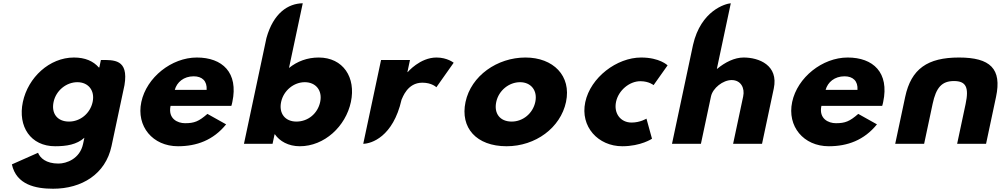

<svg xmlns="http://www.w3.org/2000/svg" viewBox="-20 -880 6125 1175"><path d="M52.7 126C80.1 251 198 275 305 275C480 275 626 186 662.5 14L741.8 -359C768.7 -520.5 674.5 -512.3 597.5 -513L587.8 -467H584.8C551.1 -506 500.7 -528 432.7 -528C282.7 -528 151.8 -406 119.9 -256C88 -106 167.3 15 317.3 15C387.3 15 449.4 5 496.4 -37L488.3 1C468.9 92 386.8 121 337.8 121C260.8 121 225.2 86 212.8 55ZM307.9 -256C323 -327 386.6 -377 453.6 -377C519.6 -377 562 -327 546.9 -256C532 -186 471.4 -136 402.4 -136C330.4 -136 293 -186 307.9 -256Z M1395.8 -232C1398.1 -238 1400.4 -249 1401.9 -256C1440.2 -436 1340.7 -528 1184.7 -528C1029.7 -528 876.8 -406 844.9 -256C813.2 -107 914.3 15 1069.3 15C1183.3 15 1285.2 -22 1363.8 -119L1249.4 -183C1196.6 -137 1169.3 -126 1112.3 -126C1067.3 -126 1007 -153 1023.8 -232ZM1049.6 -330C1062.6 -377 1104.3 -413 1165.3 -413C1217.3 -413 1248.1 -384 1244.6 -330Z M2127.4 -256C2159.3 -406 2080.2 -528 1930.2 -528C1861.2 -528 1799.3 -505 1748.6 -464L1832.8 -860C1743.2 -858.6 1653.4 -800.8 1610.5 -647L1473 0H1648L1660.3 -58H1662.3C1691.4 -16 1744.8 15 1814.8 15C1964.8 15 2095.5 -106 2127.4 -256ZM1939.4 -256C1924.5 -186 1865.9 -136 1793.9 -136C1724.9 -136 1685.5 -186 1700.4 -256C1715.5 -327 1779.1 -377 1845.1 -377C1912.1 -377 1954.5 -327 1939.4 -256Z M2203 0C2251.8 -0.7 2385.5 -41.6 2437.4 -270C2443.9 -282.2 2472.5 -374 2564.5 -374C2623.5 -374 2650.5 -346 2650.5 -346L2756.4 -496C2756.4 -496 2717.2 -528 2651.2 -528C2550.2 -528 2475.3 -439 2475.3 -439H2473.3L2489 -513H2312Z M2828.9 -256C2795.3 -98 2895.3 15 3080.3 15C3257.3 15 3410.3 -98 3443.9 -256C3477.9 -416 3365.7 -528 3195.7 -528C3022.7 -528 2862.9 -416 2828.9 -256ZM3016.9 -256C3032 -327 3095.6 -377 3162.6 -377C3228.6 -377 3271 -327 3255.9 -256C3241 -186 3180.4 -136 3111.4 -136C3039.4 -136 3002 -186 3016.9 -256Z M3898.9 -383C3951.9 -383 3979.8 -359 3979.8 -359L4065.5 -480C4065.5 -480 4017.7 -528 3903.7 -528C3754.7 -528 3593.8 -406 3561.7 -255C3529.8 -105 3640.3 15 3788.3 15C3902.3 15 3970.1 -31 3970.1 -31L3936.2 -154C3936.2 -154 3898.1 -130 3845.1 -130C3778.1 -130 3735 -186 3750.1 -257C3765 -327 3831.9 -383 3898.9 -383Z M4092.5 0H4269.5L4331.1 -290C4342 -341 4404.4 -390 4457.4 -390C4514.4 -390 4539 -341 4528.1 -290L4466.5 0H4643.5L4715.3 -338C4745.7 -481 4624.7 -528 4530.7 -528C4474.7 -528 4417.6 -499 4369.1 -459H4367.1L4452.3 -860C4420.6 -857.7 4269.1 -816.4 4221.1 -605Z M5378.8 -232C5381.1 -238 5383.4 -249 5384.9 -256C5423.2 -436 5323.7 -528 5167.7 -528C5012.7 -528 4859.8 -406 4827.9 -256C4796.2 -107 4897.3 15 5052.3 15C5166.3 15 5268.2 -22 5346.8 -119L5232.4 -183C5179.6 -137 5152.3 -126 5095.3 -126C5050.3 -126 4990 -153 5006.8 -232ZM5032.6 -330C5045.6 -377 5087.3 -413 5148.3 -413C5200.3 -413 5231.1 -384 5227.6 -330Z M5635.5 0 5687.4 -244C5708.8 -345 5744.1 -384 5818.1 -384C5892.1 -384 5910.8 -345 5889.4 -244L5837.5 0H6014.5L6075.5 -287C6112.1 -459 6040.7 -528 5848.7 -528C5656.7 -528 5556.1 -459 5519.5 -287L5458.5 0Z"/></svg>

Font: Hussar Nova
Style: 76
Weight: 700
Foundry: Cannot Into Space Fonts
Version: Version 0.99